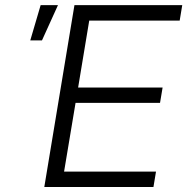

<svg xmlns="http://www.w3.org/2000/svg" viewBox="-20 -748 749 768"><path d="M157.2 0 277.8 -727.5H709L698.7 -665.5H336.9L292.5 -397.9H630.4L620.1 -336.4H282.2L236.3 -61.5H604L593.8 0ZM101.1 -586.4 142.6 -727.5H211.9L147.9 -586.4Z"/></svg>

Font: Inter 17pt Light
Style: Italic
Weight: 300
Italic angle: -9.3988°
Version: Version 4.001;git-66647c0bb